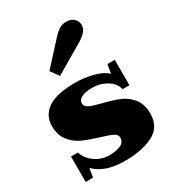

<svg xmlns="http://www.w3.org/2000/svg" viewBox="-189 -894 925 1015"><g transform="rotate(-30 273.5 -386.5)"><path d="M165 -601 292 -740Q304 -754 324 -768.5Q344 -783 370 -783Q402 -783 418.5 -766Q435 -749 435 -728Q435 -706 419.5 -688Q404 -670 373 -652L201 -551ZM92 -52 83 2H38V-153H80Q93 -112 131.5 -84.5Q170 -57 218 -57Q261 -57 287.5 -69.5Q314 -82 314 -110Q314 -128 292.5 -139Q271 -150 223 -164Q164 -182 126 -199Q88 -216 59.5 -251Q31 -286 31 -342Q31 -407 84.5 -443.5Q138 -480 253 -480Q305 -480 358.5 -466.5Q412 -453 440 -426L449 -480H494V-325H452Q444 -363 404.5 -387.5Q365 -412 315 -412Q276 -412 252 -400.5Q228 -389 228 -367Q228 -348 249.5 -337.5Q271 -327 320 -315Q378 -301 417.5 -285Q457 -269 486 -234Q515 -199 515 -140Q515 -59 448 -24.5Q381 10 276 10Q214 10 169 -5Q124 -20 92 -52Z"/></g></svg>

Font: Taviraj Black
Style: Regular
Weight: 900
Designer: Katatrad Team
Foundry: CadsonDemak
Version: Version 1.001